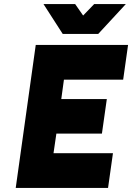

<svg xmlns="http://www.w3.org/2000/svg" viewBox="-20 -920 647 940"><path d="M193 -900 287 -754H461L596 -900H441L387 -844L348 -900ZM57 0H509L533 -170H242L256 -266H479L503 -435H280L293 -530H583L607 -700H155Z"/></svg>

Font: Unageo
Style: Black-Italic
Weight: 900
Designer: Richard Sepsi
Foundry: Richard Sepsi
Version: Version 2.000